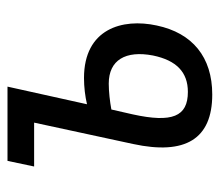

<svg xmlns="http://www.w3.org/2000/svg" viewBox="-57 -519 586 512"><g transform="rotate(-90 236.0 -263.0)"><path d="M240 10C340 10 404 -43 424 -138C444 -230 415 -332 284 -332C260 -332 235 -329 214 -324L261 -536H63L48 -465H165L108 -201C78 -62 121 10 240 10ZM187 -202 200 -259C221 -263 248 -266 269 -266C332 -266 358 -221 344 -148C331 -85 299 -55 247 -55C181 -55 164 -97 187 -202Z"/></g></svg>

Font: Noto Sans Condensed
Style: Italic
Weight: 400
Width: 3
Italic angle: -12°
Designer: Monotype Design Team
Foundry: Monotype Imaging Inc.
Version: Version 2.013